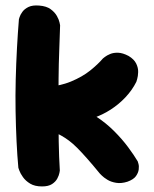

<svg xmlns="http://www.w3.org/2000/svg" viewBox="-20 -670 554 690"><path d="M438 -17Q416 -10 397.5 -13Q379 -16 366 -24Q353 -32 346 -39Q339 -46 339 -46Q312 -79 292 -101.5Q272 -124 257 -139Q242 -154 228 -164.5Q214 -175 199.5 -183Q185 -191 166 -200L137 -356Q194 -360 235 -377Q276 -394 304 -416.5Q332 -439 350 -460Q350 -460 357 -465.5Q364 -471 376 -476Q388 -481 404.5 -480.5Q421 -480 442 -469Q462 -457 469.5 -441.5Q477 -426 476.5 -411Q476 -396 473 -386Q470 -376 470 -376Q455 -346 431 -320.5Q407 -295 377.5 -276Q348 -257 316.5 -246.5Q285 -236 256 -234L252 -283Q292 -273 326.5 -250.5Q361 -228 390 -199Q419 -170 440.5 -141Q462 -112 475 -90Q475 -90 477.5 -81.5Q480 -73 478.5 -61Q477 -49 468.5 -37Q460 -25 438 -17ZM131 0Q105 0 88.5 -10Q72 -20 62.5 -33.5Q53 -47 49.5 -57Q46 -67 46 -67Q42 -110 39.5 -162Q37 -214 36 -270.5Q35 -327 36.5 -384.5Q38 -442 41 -497Q44 -552 48 -601Q48 -601 50.5 -609Q53 -617 60.5 -627.5Q68 -638 82.5 -645Q97 -652 121 -650Q147 -648 162 -637Q177 -626 184.5 -612.5Q192 -599 194 -589Q196 -579 196 -579Q195 -541 193 -491.5Q191 -442 190.5 -387Q190 -332 190 -274.5Q190 -217 191 -161.5Q192 -106 195 -57Q195 -57 193.5 -48.5Q192 -40 186 -28.5Q180 -17 167 -8.5Q154 0 131 0Z"/></svg>

Font: Sour Gummy
Style: Bold
Weight: 700
Designer: Stefie Justprince
Foundry: Eifetstype
Version: Version 1.000